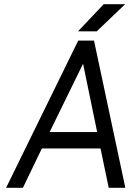

<svg xmlns="http://www.w3.org/2000/svg" viewBox="-20 -893 625 913"><path d="M216 -265 375 -590 442 -265ZM179 -187H458L497 0H576L427 -700H352L9 0H89ZM351 -744H440L575 -873H473Z"/></svg>

Font: Unageo
Style: Regular-Italic
Weight: 400
Designer: Richard Sepsi
Foundry: Richard Sepsi
Version: Version 2.000